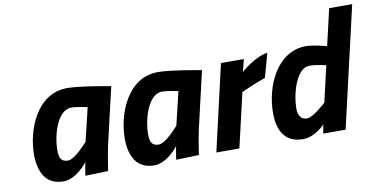

<svg xmlns="http://www.w3.org/2000/svg" viewBox="-70 -896 2164 1100"><g transform="rotate(-10 1012.5 -345.5)"><path d="M338 -398C364 -398 430 -384 430 -384L384 -191C384 -191 308 -102 267 -102C226 -102 216 -127 216 -170C216 -261 257 -398 338 -398ZM221 11C298 11 362 -76 362 -76C358 -59 349 1 349 1L482 -3C482 -3 495 -94 509 -156L584 -479C584 -479 407 -512 334 -512C152 -512 80 -306 80 -170C80 -66 119 11 221 11Z M866 -398C892 -398 958 -384 958 -384L912 -191C912 -191 836 -102 795 -102C754 -102 744 -127 744 -170C744 -261 785 -398 866 -398ZM749 11C826 11 890 -76 890 -76C886 -59 877 1 877 1L1010 -3C1010 -3 1023 -94 1037 -156L1112 -479C1112 -479 935 -512 862 -512C680 -512 608 -306 608 -170C608 -66 647 11 749 11Z M1245 0 1318 -315C1318 -315 1410 -357 1459 -372L1498 -512C1423 -502 1341 -428 1341 -428L1359 -500H1226L1111 0Z M1770 -174C1770 -174 1694 -102 1657 -102C1621 -102 1606 -130 1606 -166C1606 -257 1647 -397 1722 -397C1760 -397 1818 -383 1818 -383L1770 -174ZM1891 -702 1842 -490C1842 -490 1764 -511 1722 -511C1556 -511 1470 -327 1470 -165C1470 -53 1518 11 1614 11C1686 11 1742 -52 1742 -52L1733 0H1863L2025 -702Z"/></g></svg>

Font: RazerF5
Style: Bold Italic
Weight: 700
Foundry: Razer Inc.
Version: Version 2